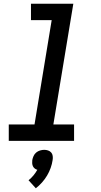

<svg xmlns="http://www.w3.org/2000/svg" viewBox="-20 -755 540 1029"><path d="M27 0V-88H165L257 -647H146V-735H373L266 -88H377V0ZM172 254 133 211Q148 199 159.5 185Q171 171 180 155Q172 153 165.5 147.5Q159 142 156 135Q153 128 152.5 119.5Q152 111 153 103Q155 92 160 81Q165 70 174 62.5Q183 55 194.5 51.5Q206 48 217 48Q228 48 238 51.5Q248 55 254.5 62.5Q261 70 262.5 81Q264 92 262 103Q259 124 251.5 145Q244 166 232.5 185.5Q221 205 205.5 222.5Q190 240 172 254Z"/></svg>

Font: Iosevka Curly Slab SmBdObl
Style: Regular
Weight: 600
Italic angle: -9°
Monospace: yes
Designer: Belleve Invis
Foundry: Belleve Invis
Version: Version 11.0.0; ttfautohint (v1.8.3)